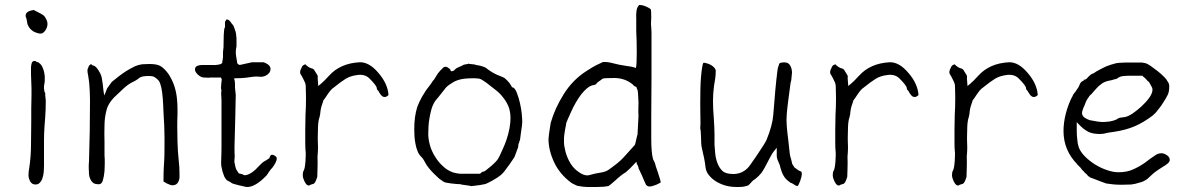

<svg xmlns="http://www.w3.org/2000/svg" viewBox="-20 -732 4754 768"><path d="M86 -657Q84 -661 83 -665Q81 -675 88 -682Q95 -689 115 -692Q120 -690 142 -678Q153 -672 157 -668Q161 -663 165.5 -654Q170 -645 170 -637Q170 -624 162 -611Q153 -599 146 -598Q139 -597 132 -599Q125 -601 119 -603.5Q113 -606 106 -612Q99 -618 95.5 -624Q92 -630 90 -635Q88 -648 86 -657ZM161 -360V-350V-349L163 -332V-323Q163 -292 161 -266L158 -226Q156 -199 156 -168V-68Q156 -58 155 -45Q154 -32 150 -20Q147 -9 139 -1Q133 6 122 6Q108 6 101 -6Q94 -19 94 -31Q94 -46 97 -60Q104 -108 104 -153Q104 -199 105 -247Q105 -273 105 -298Q106 -324 106 -351V-379L104 -434V-462Q104 -470 107 -480Q110 -488 117 -488H122L127 -484Q130 -483 133 -483L134 -482Q142 -477 147 -469Q152 -460 155 -449.5Q158 -439 159 -427V-406L156 -388V-387V-379Q156 -377 157 -371Q157 -364 161 -360Z M634 -6Q634 -41 635 -59L637 -94Q638 -111 638 -147V-183Q638 -207 637 -228Q636 -250 634 -282Q633 -313 631 -339Q629 -365 625 -383Q621 -401 615 -409Q611 -415 599 -423Q593 -428 574 -428Q548 -428 538 -421Q525 -410 509 -403Q491 -394 472 -376Q454 -359 435 -341Q413 -317 407 -295Q398 -262 398 -231Q397 -196 398 -166Q398 -136 398 -111Q398 -107 399 -94Q399 -82 399 -75Q399 -61 398 -47Q396 -26 391 -9Q386 5 376 5Q359 5 352 -1Q345 -7 341 -16Q337 -24 336 -36Q335 -48 335 -60Q335 -67 335 -73Q336 -80 336 -86Q338 -147 339 -208.5Q340 -270 340 -332Q340 -350 339 -368Q337 -402 336 -407Q335 -416 333 -428Q330 -442 330 -446Q330 -452 330 -454Q331 -456 334 -464Q335 -469 339 -472Q341 -475 345 -475Q348 -472 351 -470H354L356 -469Q366 -465 376 -447Q384 -435 387 -421Q389 -409 391 -396Q392 -381 394 -368L397 -350L404 -367Q407 -378 414 -386Q421 -396 426 -403Q431 -408 443 -417Q455 -427 469 -437Q483 -447 498 -455.5Q513 -464 520 -467Q534 -473 549 -475Q564 -476 579 -476Q609 -476 623 -467Q638 -458 654 -436Q670 -411 678 -386Q686 -360 688 -335Q690 -316 690 -296Q690 -289 690 -273Q689 -255 689 -225Q689 -201 690 -163.5Q691 -126 695 -89Q698 -64 698 -38Q698 -30 698 -21Q697 -13 694 -6Q691 1 685 5Q677 10 667 9Q663 9 648 2Q644 1 641 -2Q634 -6 634 -6ZM685 5ZM426 -403Z M884 -651 885 -654Q885 -654 888 -654Q894 -654 900 -647Q903 -644 904 -642Q906 -638 911 -633Q915 -629 919 -615Q923 -605 924 -598L926 -578V-546Q921 -525 925 -504Q927 -490 928 -486V-485Q928 -478 933 -475Q937 -471 943 -473L988 -483Q1012 -483 1034 -483V-482V-483Q1063 -473 1062 -455Q1061 -438 1042 -429Q1031 -424 1020 -425Q1004 -427 992 -425L963 -421Q945 -419 922 -419L916 -418L918 -412Q920 -406 920 -395Q920 -383 920 -381L923 -353L921 -258Q918 -162 918 -146Q918 -111 919 -107Q919 -104 918 -96Q917 -85 918 -82Q919 -80 920 -73Q921 -65 924 -57V-56L934 -40Q936 -37 947 -36L950 -35Q954 -31 960 -31Q985 -33 1019 -71Q1029 -82 1036 -86Q1040 -88 1045 -91Q1049 -94 1051 -95Q1055 -97 1057 -99L1058 -100V-101Q1061 -113 1069 -113Q1074 -113 1081 -108Q1087 -104 1087 -98Q1087 -90 1081 -79Q1074 -67 1070 -62Q1065 -57 1062 -53Q1059 -49 1057 -46Q1054 -43 1052 -38L1046 -30Q1000 18 966 16Q961 15 935 9Q909 3 905 -1Q902 -4 893 -8Q887 -10 884 -15Q879 -21 876.5 -27.5Q874 -34 870 -46Q867 -59 865 -69Q864 -79 865 -99Q866 -119 866 -153V-331Q864 -363 865 -367L866 -368L864 -380Q865 -402 867 -413V-414L864 -422H823Q818 -422 816 -421L795 -422Q784 -422 771 -434Q759 -446 760 -455Q760 -472 791 -472Q798 -472 801 -472H830Q838 -471 851 -473Q860 -474 865 -477Q871 -480 869 -487Q869 -488 870 -489Q871 -492 871 -497Q871 -500 872 -502Q872 -503 872 -514V-524L874 -542Q874 -602 878 -621Q879 -622 880 -622Q880 -634 880 -643V-646H881Z M1222 7Q1218 10 1216 10Q1203 11 1193 -19Q1191 -26 1191 -32Q1191 -44 1195 -50Q1200 -59 1202 -89Q1204 -118 1202 -131Q1201 -142 1201 -163V-214Q1201 -245 1202 -273Q1204 -302 1204 -341Q1203 -380 1203 -387Q1203 -396 1199 -404Q1196 -410 1192 -418.5Q1188 -427 1182 -436Q1179 -442 1182 -452Q1187 -464 1189 -467Q1191 -470 1195 -472Q1198 -473 1201 -475Q1214 -462 1225 -459Q1235 -457 1238 -450Q1244 -441 1248 -434Q1251 -430 1251 -426Q1250 -419 1252 -402L1253 -388L1264 -397Q1277 -408 1296 -429Q1341 -479 1419 -483Q1457 -484 1494 -440Q1531 -397 1534 -352Q1527 -344 1518 -344Q1509 -344 1501 -356Q1498 -360 1497 -362Q1495 -368 1489 -373Q1487 -376 1487 -381Q1485 -391 1457 -419Q1439 -436 1410 -432Q1383 -429 1363 -417Q1345 -406 1314 -381Q1305 -376 1290 -354Q1277 -334 1274 -331L1273 -330V-328Q1264 -304 1262 -288Q1261 -273 1258 -263Q1253 -250 1252 -223Q1252 -197 1251 -178Q1252 -159 1252 -142.5Q1252 -126 1250 -105Q1251 -84 1250 -56L1249 -24Q1248 -23 1246.5 -17.5Q1245 -12 1242 -6Q1239 0 1235 3Q1228 5 1222 7Z M1988 -129Q2000 -155 2006 -173Q2014 -197 2018 -219Q2022 -242 2022 -258Q2022 -286 2014 -306Q2006 -325 1994 -340Q1981 -358 1964 -371Q1955 -378 1946 -385Q1937 -392 1927 -400Q1913 -410 1904 -415Q1895 -419 1877 -419Q1839 -419 1820 -414Q1800 -409 1785 -398Q1766 -387 1757 -373Q1753 -367 1730 -339Q1730 -339 1729 -338H1728V-337L1724 -332Q1720 -328 1716 -320Q1709 -308 1705 -292.5Q1701 -277 1698 -260Q1695 -243 1694 -226.5Q1693 -210 1693 -197Q1693 -176 1699.5 -152Q1706 -128 1720 -106Q1733 -84 1752 -67Q1768 -51 1793 -42Q1800 -40 1806 -39L1819 -37H1820H1899H1901L1902 -39Q1910 -46 1913 -45.5Q1916 -45 1924 -51Q1932 -57 1946 -69Q1962 -83 1969 -92Q1977 -103 1988 -129ZM2030 -92Q2014 -68 2008 -61Q1995 -42 1988 -36Q1984 -32 1970 -22Q1960 -16 1950 -10Q1945 -7 1935 -2Q1923 3 1922 4Q1900 9 1878 11Q1863 13 1860 12V11Q1859 11 1852 10L1824 6Q1824 5 1824 5V6Q1824 6 1824 6V5Q1819 5 1806 4Q1797 3 1787 2H1786Q1777 1 1767 -1Q1759 -2 1755 -5H1754Q1745 -11 1736 -18Q1725 -28 1715 -38Q1705 -48 1696 -59Q1685 -73 1684 -76Q1679 -86 1675 -92Q1672 -98 1663 -107H1664H1663Q1655 -115 1650 -128Q1645 -140 1642 -156Q1639 -171 1638 -186Q1637 -201 1637 -213Q1637 -242 1640 -263Q1643 -285 1649 -304Q1656 -323 1667 -343Q1683 -371 1695 -385Q1706 -399 1706 -400L1711 -408Q1716 -412 1722 -423Q1729 -435 1732 -439Q1745 -455 1749 -457V-458Q1753 -462 1756 -464Q1759 -465 1763 -465Q1765 -465 1769 -463H1770Q1782 -455 1782 -452Q1782 -448 1785 -447Q1789 -447 1791 -448L1794 -449L1795 -450H1796L1804 -458Q1804 -458 1808 -460Q1817 -465 1826 -468Q1835 -474 1839 -474Q1855 -476 1855 -478Q1856 -475 1858 -477L1859 -476H1861L1879 -474Q1882 -474 1883 -472H1884Q1900 -470 1908 -467Q1922 -463 1927 -458Q1930 -455 1947 -444Q1957 -438 1968 -433Q1989 -424 1990 -424Q1991 -424 1998 -420Q2003 -416 2008 -411Q2012 -407 2017 -401Q2021 -396 2026 -387L2027 -385L2028 -383H2030L2031 -382H2033Q2042 -376 2048 -359Q2055 -341 2060 -319Q2065 -297 2067 -277Q2069 -256 2069 -245Q2069 -233 2065 -210Q2062 -191 2060 -172Q2057 -168 2057 -163Q2056 -160 2054 -156V-155Q2053 -152 2053 -146Q2053 -143 2051 -139Q2039 -107 2038 -104Q2037 -103 2030 -92ZM1839 -474Q1839 -475 1839 -475Z M2510 -69ZM2527 -76Q2527 -76 2527 -82L2524 -84L2522 -81L2518 -77Q2499 -56 2483 -43Q2463 -31 2441 -10Q2430 0 2423 5.5Q2416 11 2414 12Q2396 16 2367 16H2330Q2313 16 2288 11Q2286 9 2284 9Q2281 8 2274 4Q2267 1 2265 -1Q2219 -35 2196.5 -83Q2174 -131 2174 -176Q2174 -187 2183 -242V-241Q2199 -298 2235 -355.5Q2271 -413 2326 -448Q2354 -466 2363.5 -470.5Q2373 -475 2392 -484Q2410 -485 2432 -479Q2454 -473 2481 -469Q2507 -466 2521 -461L2523 -460L2524 -462Q2527 -473 2527 -523Q2527 -574 2525 -606V-631Q2525 -643 2525 -653Q2523 -697 2533 -707L2534 -708V-709Q2534 -710 2535 -711Q2536 -712 2537 -712H2538Q2551 -712 2565 -705.5Q2579 -699 2583 -695Q2585 -691 2585 -663Q2583 -633 2585 -623Q2586 -614 2586 -602V-424L2585 -267Q2585 -235 2585 -179Q2585 -122 2592 -96L2600 -79Q2600 -75 2612 -41Q2623 -8 2623 -3Q2621 0 2605 7Q2588 14 2578 14Q2570 14 2564 7Q2555 -12 2547 -32L2534 -59Q2534 -68 2527 -76ZM2525 -384Q2515 -388 2512 -393V-394H2511Q2480 -420 2436.5 -420Q2393 -420 2390 -417Q2383 -411 2375 -406Q2367 -401 2365 -396Q2363 -393 2347 -390Q2330 -385 2306 -356Q2283 -326 2264.5 -285Q2246 -244 2245 -240Q2245 -236 2240 -212Q2236 -187 2236 -180V-162Q2236 -149 2242 -125Q2257 -73 2288 -49Q2318 -25 2339 -32Q2359 -38 2379 -41Q2401 -44 2413 -52Q2455 -81 2474 -102Q2493 -123 2519 -152V-153H2520Q2524 -172 2529 -191L2530 -192L2534 -268Q2533 -287 2533.5 -299Q2534 -311 2534 -322V-323L2532 -361Q2531 -370 2530 -373Q2528 -375 2528 -376Q2528 -378 2526 -383Z M3089 -444 3090 -450V-452Q3090 -457 3097 -477Q3099 -482 3116 -482.5Q3133 -483 3140 -471Q3148 -458 3148 -441Q3146 -421 3145 -411Q3144 -405 3142 -399V-398Q3141 -391 3140 -383Q3139 -375 3133 -330Q3129 -300 3127 -275Q3125 -254 3127 -229Q3129 -202 3133 -173Q3138 -128 3139 -118Q3139 -112 3145 -93Q3147 -83 3149 -76L3158 -62L3172 -52L3173 -51Q3178 -49 3184 -46Q3186 -46 3187 -41Q3188 -36 3186 -26Q3185 -23 3181 -9Q3177 1 3176 3Q3174 7 3172 11L3169 12Q3162 11 3153 4Q3147 0 3142 -1Q3138 -4 3133 -8Q3112 -23 3102 -60Q3100 -68 3099 -72Q3095 -81 3093 -86Q3091 -91 3089 -96Q3088 -101 3087 -106Q3087 -111 3087 -121V-141L3074 -125Q3070 -120 3059 -100Q3053 -88 3046 -75Q3039 -61 3032 -50Q3026 -39 3017 -31L3016 -29L3012 -26L3008 -22L3003 -18L3001 -16Q2994 -12 2990 -8L2978 5Q2976 6 2974 9Q2965 13 2952 15Q2947 16 2928 16Q2903 16 2883 10.5Q2863 5 2845.5 -5.5Q2828 -16 2816 -31Q2804 -45 2802 -64Q2800 -82 2796.5 -99Q2793 -116 2789 -133Q2785 -149 2785 -157Q2785 -171 2784 -185Q2783 -195 2783 -205V-206Q2782 -213 2781 -219Q2781 -228 2782 -240Q2782 -248 2781.5 -269Q2781 -290 2781 -316.5Q2781 -343 2781.5 -371.5Q2782 -400 2784 -424Q2786 -448 2789 -465Q2791 -477 2793 -480H2794Q2794 -481 2796 -481Q2800 -481 2811 -477.5Q2822 -474 2828.5 -469Q2835 -464 2839 -459Q2843 -453 2843 -450Q2843 -434 2841 -419Q2838 -404 2836 -388Q2834 -373 2833 -358Q2832 -343 2832 -329Q2832 -296 2835 -262Q2838 -216 2838 -196V-153Q2838 -147 2841 -117Q2843 -97 2850 -79Q2857 -61 2869 -49Q2882 -36 2913 -36Q2933 -36 2949 -44Q2965 -52 2977 -67Q2988 -82 3003 -104Q3039 -157 3046 -172Q3070 -231 3073 -272Q3082 -390 3089 -443Z M3342 7Q3338 10 3336 10Q3323 11 3313 -19Q3311 -26 3311 -32Q3311 -44 3315 -50Q3320 -59 3322 -89Q3324 -118 3322 -131Q3321 -142 3321 -163V-214Q3321 -245 3322 -273Q3324 -302 3324 -341Q3323 -380 3323 -387Q3323 -396 3319 -404Q3316 -410 3312 -418.5Q3308 -427 3302 -436Q3299 -442 3302 -452Q3307 -464 3309 -467Q3311 -470 3315 -472Q3318 -473 3321 -475Q3334 -462 3345 -459Q3355 -457 3358 -450Q3364 -441 3368 -434Q3371 -430 3371 -426Q3370 -419 3372 -402L3373 -388L3384 -397Q3397 -408 3416 -429Q3461 -479 3539 -483Q3577 -484 3614 -440Q3651 -397 3654 -352Q3647 -344 3638 -344Q3629 -344 3621 -356Q3618 -360 3617 -362Q3615 -368 3609 -373Q3607 -376 3607 -381Q3605 -391 3577 -419Q3559 -436 3530 -432Q3503 -429 3483 -417Q3465 -406 3434 -381Q3425 -376 3410 -354Q3397 -334 3394 -331L3393 -330V-328Q3384 -304 3382 -288Q3381 -273 3378 -263Q3373 -250 3372 -223Q3372 -197 3371 -178Q3372 -159 3372 -142.5Q3372 -126 3370 -105Q3371 -84 3370 -56L3369 -24Q3368 -23 3366.5 -17.5Q3365 -12 3362 -6Q3359 0 3355 3Q3348 5 3342 7Z M3819 7Q3815 10 3813 10Q3800 11 3790 -19Q3788 -26 3788 -32Q3788 -44 3792 -50Q3797 -59 3799 -89Q3801 -118 3799 -131Q3798 -142 3798 -163V-214Q3798 -245 3799 -273Q3801 -302 3801 -341Q3800 -380 3800 -387Q3800 -396 3796 -404Q3793 -410 3789 -418.5Q3785 -427 3779 -436Q3776 -442 3779 -452Q3784 -464 3786 -467Q3788 -470 3792 -472Q3795 -473 3798 -475Q3811 -462 3822 -459Q3832 -457 3835 -450Q3841 -441 3845 -434Q3848 -430 3848 -426Q3847 -419 3849 -402L3850 -388L3861 -397Q3874 -408 3893 -429Q3938 -479 4016 -483Q4054 -484 4091 -440Q4128 -397 4131 -352Q4124 -344 4115 -344Q4106 -344 4098 -356Q4095 -360 4094 -362Q4092 -368 4086 -373Q4084 -376 4084 -381Q4082 -391 4054 -419Q4036 -436 4007 -432Q3980 -429 3960 -417Q3942 -406 3911 -381Q3902 -376 3887 -354Q3874 -334 3871 -331L3870 -330V-328Q3861 -304 3859 -288Q3858 -273 3855 -263Q3850 -250 3849 -223Q3849 -197 3848 -178Q3849 -159 3849 -142.5Q3849 -126 3847 -105Q3848 -84 3847 -56L3846 -24Q3845 -23 3843.5 -17.5Q3842 -12 3839 -6Q3836 0 3832 3Q3825 5 3819 7Z M4303 -60Q4301 -63 4295 -68Q4293 -71 4291 -72Q4290 -73 4289 -74V-75Q4234 -131 4234 -208Q4234 -242 4243.5 -278.5Q4253 -315 4269 -346H4270Q4271 -351 4274 -355.5Q4277 -360 4280 -363L4281 -364L4293 -382Q4296 -386 4297 -390Q4299 -394 4301 -399Q4303 -402 4305.5 -404.5Q4308 -407 4312 -408L4313 -409H4315V-411V-413H4317H4318H4319Q4321 -414 4323 -415Q4327 -417 4330 -421Q4333 -425 4337 -428Q4341 -431 4345 -435Q4357 -439 4365 -446Q4388 -459 4406 -467Q4424 -474 4444 -479Q4455 -481 4464 -481Q4473 -481 4484 -482H4533Q4539 -482 4547 -482Q4554 -481 4563 -479Q4570 -477 4583 -468Q4596 -459 4610 -448Q4624 -437 4636 -425Q4647 -414 4649 -408L4650 -407Q4657 -398 4657 -387Q4657 -365 4651 -353Q4645 -340 4633 -322Q4628 -314 4623.5 -307.5Q4619 -301 4613 -294Q4608 -287 4603 -281.5Q4598 -276 4591 -270Q4554 -242 4519 -227Q4484 -212 4438 -205L4411 -201Q4394 -196 4381 -196Q4350 -196 4333 -205Q4315 -214 4296 -234L4291 -239L4287 -244V-237V-231V-208Q4287 -192 4289 -175Q4290 -158 4295 -143Q4302 -124 4320 -106Q4338 -88 4360.5 -74Q4383 -60 4407 -52Q4432 -43 4454 -43Q4488 -43 4514 -55Q4540 -67 4561 -82Q4571 -90 4580 -96.5Q4589 -103 4597 -108Q4610 -119 4626 -119Q4636 -119 4648 -111Q4659 -103 4659 -93V-90Q4657 -83 4652 -79Q4645 -73 4639 -69H4638Q4627 -62 4615.5 -54.5Q4604 -47 4594 -39Q4586 -32 4580 -26L4569 -16Q4562 -11 4555 -7.5Q4548 -4 4540 -2H4539Q4522 4 4505 6Q4487 7 4467 7Q4447 7 4433 5.5Q4419 4 4405 2L4378 -8Q4364 -13 4344 -21Q4342 -21 4341 -22Q4340 -23 4338 -24V-25H4337Q4333 -27 4332 -28L4331 -29V-30Q4327 -35 4323 -38Q4319 -41 4316 -45Q4313 -49 4309 -52Q4306 -55 4303 -60ZM4320 -315Q4318 -310 4313 -299Q4308 -286 4308 -280Q4308 -269 4319 -261Q4328 -255 4340 -251H4341Q4355 -248 4369 -246Q4383 -244 4391 -244Q4401 -244 4418 -246Q4435 -249 4443 -253H4444Q4454 -260 4459 -261Q4464 -262 4474 -263Q4489 -264 4509 -277Q4528 -290 4546 -306.5Q4564 -323 4577 -341Q4590 -359 4590 -374Q4590 -380 4585 -388Q4581 -396 4576 -404L4574 -405V-406Q4570 -407 4569 -410Q4566 -414 4563 -416V-417Q4558 -421 4556 -423L4551 -427V-428L4550 -429H4549H4548H4492Q4484 -429 4476 -428Q4460 -427 4450 -419Q4447 -417 4445 -416Q4444 -416 4444 -416Q4442 -416 4439 -415L4425 -411Q4413 -409 4404 -406Q4395 -403 4388 -398Q4381 -393 4374 -387Q4367 -380 4359 -371Q4351 -362 4347 -357Q4341 -352 4336 -346V-345Q4333 -340 4329 -335Q4324 -328 4320 -315Z"/></svg>

Font: ToneOZ-Pinyin-Tsuipita-TC
Style: Regular
Weight: 400
Designer: ÂÆ£ÂøóÂáåJeffrey Xuan(jeffreyx@gmail.com, ToneOZ.com) ÈòøÂù§(cjkFonts)
Foundry: ToneOZ
Version: Version 0.24071